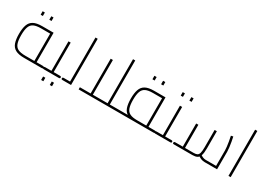

<svg xmlns="http://www.w3.org/2000/svg" viewBox="-3 -1606 3635 2627"><g transform="rotate(30 1814.5 -292.5)"><path d="M263 0Q176 0 127.5 -26.5Q79 -53 59.5 -108.5Q40 -164 40 -250Q40 -336 59.5 -391.5Q79 -447 127.5 -473.5Q176 -500 263 -500H443V-20H408V-480L423 -466H263Q191 -466 150 -446.5Q109 -427 92 -380Q75 -333 75 -250Q75 -167 92 -120Q109 -73 150 -53.5Q191 -34 263 -34H543V0ZM543 0V-34Q550 -34 554 -32.5Q558 -31 560 -28.5Q562 -26 562.5 -23Q563 -20 563 -17Q563 -13 562.5 -10Q562 -7 560 -4.5Q558 -2 554 -1Q550 0 543 0ZM166 -625V-680H201V-625ZM303 -625V-680H338V-625Z M713 0V-34H813V0ZM813 0V-34Q820 -34 824 -32.5Q828 -31 830 -28.5Q832 -26 832.5 -23Q833 -20 833 -17Q833 -13 832.5 -10Q832 -7 830 -5Q828 -3 824 -1.5Q820 0 813 0ZM578 0V-34H693L678 -20V-500H713V0ZM578 0Q571 0 567 -1.5Q563 -3 561 -5Q559 -7 558.5 -10Q558 -13 558 -17Q558 -22 559.5 -25.5Q561 -29 565 -31.5Q569 -34 578 -34ZM618 145V90H653V145ZM755 145V90H790V145Z M972 0V-730H1007V0ZM872 0V-34H972V0ZM872 0Q865 0 861 -1.5Q857 -3 855 -5Q853 -7 852.5 -10Q852 -13 852 -17Q852 -22 853.5 -25.5Q855 -29 859 -31.5Q863 -34 872 -34Z M1600 0V-34H1700V0ZM1127 0V-34H1590L1565 -10V-730H1600V0ZM1297 -34V-583H1332V-34ZM1700 0V-34Q1707 -34 1711 -32.5Q1715 -31 1717 -28.5Q1719 -26 1719.5 -23Q1720 -20 1720 -17Q1720 -13 1719.5 -10Q1719 -7 1717 -5Q1715 -3 1711 -1.5Q1707 0 1700 0Z M2211 0V-34H2311V0ZM1700 0V-34H2201L2176 -10V-480L2191 -466H2031Q1959 -466 1918 -446.5Q1877 -427 1860 -380Q1843 -333 1843 -250Q1843 -167 1860 -120Q1877 -73 1918 -53.5Q1959 -34 2031 -34V0Q1944 0 1895.5 -26.5Q1847 -53 1827.5 -108.5Q1808 -164 1808 -250Q1808 -336 1827.5 -391.5Q1847 -447 1895.5 -473.5Q1944 -500 2031 -500H2211V0ZM1700 0Q1693 0 1689 -1.5Q1685 -3 1683 -5Q1681 -7 1680.5 -10Q1680 -13 1680 -17Q1680 -22 1681.5 -25.5Q1683 -29 1687 -31.5Q1691 -34 1700 -34ZM2311 0V-34Q2318 -34 2322 -32.5Q2326 -31 2328 -28.5Q2330 -26 2330.5 -23Q2331 -20 2331 -17Q2331 -13 2330.5 -10Q2330 -7 2328 -5Q2326 -3 2322 -1.5Q2318 0 2311 0ZM1932 -625V-680H1967V-625ZM2069 -625V-680H2104V-625Z M2474 0V-34H2574V0ZM2574 0V-34Q2581 -34 2585 -32.5Q2589 -31 2591 -28.5Q2593 -26 2593.5 -23Q2594 -20 2594 -17Q2594 -13 2593.5 -10Q2593 -7 2591 -5Q2589 -3 2585 -1.5Q2581 0 2574 0ZM2339 0V-34H2454L2439 -20V-500H2474V0ZM2339 0Q2332 0 2328 -1.5Q2324 -3 2322 -5Q2320 -7 2319.5 -10Q2319 -13 2319 -17Q2319 -22 2320.5 -25.5Q2322 -29 2326 -31.5Q2330 -34 2339 -34ZM2379 -625V-680H2414V-625ZM2516 -625V-680H2551V-625Z M3117 0Q3086 0 3055.5 -12Q3025 -24 2995 -51L3018 -76Q3043 -54 3067 -44Q3091 -34 3117 -34H3304L3279 -10V-278Q3279 -299 3275 -334Q3271 -369 3264 -410.5Q3257 -452 3248 -493L3282 -500Q3290 -466 3297 -424.5Q3304 -383 3309 -344Q3314 -305 3314 -278V0ZM2633 0V-34H2768L2753 -20V-400H2788V0ZM2788 0V-34H2924Q2961 -34 2980.5 -45Q3000 -56 3008 -87Q3016 -118 3016 -178V-450H3051V-178Q3051 -106 3038 -67.5Q3025 -29 2997.5 -14.5Q2970 0 2924 0ZM2633 0Q2626 0 2622 -1Q2618 -2 2616 -4.5Q2614 -7 2613.5 -10Q2613 -13 2613 -17Q2613 -22 2614.5 -25.5Q2616 -29 2620 -31.5Q2624 -34 2633 -34Z M3494 0V-730H3529V0Z"/></g></svg>

Font: Cairo Play ExtraLight
Style: Regular
Weight: 250
Version: Version 3.119